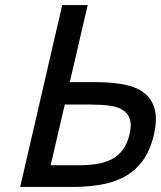

<svg xmlns="http://www.w3.org/2000/svg" viewBox="-20 -742 639 762"><path d="M591 -208Q576 -144 545.5 -103Q515 -62 472 -39.5Q429 -17 376.5 -8.5Q324 0 264 0H60L227 -722H328L257 -416H360Q421 -416 470 -407Q519 -398 550.5 -374.5Q582 -351 593.5 -310.5Q605 -270 591 -208ZM237 -327 181 -86H287Q328 -86 362 -91Q396 -96 422.5 -109.5Q449 -123 467 -147Q485 -171 494 -208Q503 -245 495.5 -268.5Q488 -292 468 -305Q448 -318 416 -322.5Q384 -327 343 -327Z"/></svg>

Font: Perun
Style: Italic
Weight: 400
Italic angle: -12°
Foundry: Copyright (c) Stefan Peev, Context Ltd, 2016
Version: Version 1.027